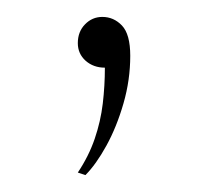

<svg xmlns="http://www.w3.org/2000/svg" viewBox="-20 -66 242 227"><path d="M81 141 72 138Q85 118.5 92 98Q99 77.5 101.5 56.5Q104 35.5 104 14Q90.5 14 81.2 5.8Q72 -2.5 72 -15Q72 -28.5 80.5 -37.2Q89 -46 101 -46Q114.5 -46 124.2 -35.8Q134 -25.5 134 0Q134 28.5 126 56.2Q118 84 105.8 106.2Q93.5 128.5 81 141Z"/></svg>

Font: Overpass Thin
Style: Regular
Weight: 250
Designer: Delve Withrington, Dave Bailey, Thomas Jockin
Foundry: Delve Fonts LLC
Version: Version 4.000